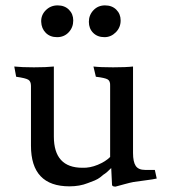

<svg xmlns="http://www.w3.org/2000/svg" viewBox="-20 -680 633 713"><path d="M428 -604Q428 -578 410 -560Q392 -542 368 -542Q342 -542 326 -558Q310 -574 310 -599Q310 -624 327 -642Q344 -660 370 -660Q396 -660 412 -644Q428 -628 428 -604ZM252 -604Q252 -578 235 -560Q218 -542 192 -542Q166 -542 150 -558Q134 -574 133 -599Q132 -624 150 -642Q168 -660 194 -660Q220 -660 236 -644Q252 -628 252 -604ZM238 12Q95 12 95 -139V-361Q95 -378 85 -384Q75 -390 40 -395L33 -433Q60 -430 106 -430Q152 -430 180 -433V-173Q180 -57 286 -57Q314 -56 343 -68Q372 -80 389 -97V-361Q390 -379 380 -385Q370 -391 336 -395L327 -433Q352 -430 400 -430Q448 -430 474 -433V-112Q474 -79 484 -64Q494 -49 519 -49H555L562 -17Q550 -14 518 -10Q486 -6 475 -4Q464 -2 442 4Q420 10 409 13Q396 13 396 6L393 -56Q377 -40 371 -36Q364 -32 354 -23Q344 -15 332 -10Q320 -5 306 0Q276 12 238 12Z"/></svg>

Font: Lusitana
Style: Regular
Weight: 400
Designer: Ana Paula Megda
Foundry: Ana Paula Megda
Version: Version 1.001; ttfautohint (v1.4.1)